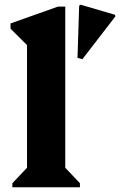

<svg xmlns="http://www.w3.org/2000/svg" viewBox="-20 -793 509 813"><path d="M32.4 0V-17.2L110.4 -99.6L94.4 -71.6V-638.2L137.4 -559.2L24.6 -671.6V-693.8L225.4 -765H256.4V-71.2L240.6 -99.4L318.4 -17.2V0ZM328.8 -542.2 308.2 -547.8 315.2 -768.8 321.2 -773.2 466.8 -730.4 468.6 -723.6Z"/></svg>

Font: Platypi Light
Style: Regular
Weight: 300
Designer: David Sargent
Foundry: Bolt Cutter Type
Version: Version 1.200